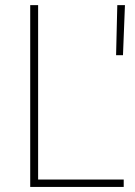

<svg xmlns="http://www.w3.org/2000/svg" viewBox="-20 -740 536 760"><path d="M99.6 0V-719.7H130.9V-29.3H469.7V0ZM439.5 -521.5 444.3 -719.7H474.6L466.8 -521.5Z"/></svg>

Font: Reddit Sans ExtraLight
Style: Regular
Weight: 250
Designer: Stephen Hutchings
Foundry: Reddit
Version: Version 1.014